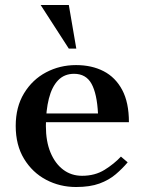

<svg xmlns="http://www.w3.org/2000/svg" viewBox="-20 -740 571 770"><path d="M309 -35Q361 -35 399.5 -59Q438 -83 465 -112L492 -89Q471 -64 444 -41Q417 -18 379 -4Q341 10 285 10Q220 10 165 -19Q110 -48 76.5 -103Q43 -158 43 -235Q43 -311 76.5 -366Q110 -421 165 -450Q220 -479 285 -479Q348 -479 395.5 -454.5Q443 -430 470 -379.5Q497 -329 497 -250H144V-285H373Q369 -364 347 -404Q325 -444 277 -444Q238 -444 213 -418Q188 -392 176 -344.5Q164 -297 164 -235Q164 -173 182.5 -128.5Q201 -84 233.5 -59.5Q266 -35 309 -35ZM256 -545 143 -720H256L286 -545Z"/></svg>

Font: Brygada 1918 SemiBold
Style: Regular
Weight: 600
Designer: Mateusz Machalski | Borys Kosmynka | Przemek Hoffer
Foundry: NIEPODLEGLA 2018
Version: Version 3.006